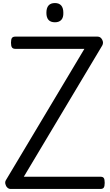

<svg xmlns="http://www.w3.org/2000/svg" viewBox="-20 -1238 720 1258"><path d="M49 0Q37 0 27.5 -9.5Q18 -19 15 -33Q12 -47 19 -58L533 -918H80Q65 -918 58.5 -927Q52 -936 52 -958Q52 -981 58.5 -989.5Q65 -998 80 -998H620Q639 -998 649.5 -978Q660 -958 650 -940L136 -80H639Q654 -80 660 -71.5Q666 -63 666 -40Q666 -18 660 -9Q654 0 639 0ZM340 -1092Q312 -1092 298 -1107.5Q284 -1123 284 -1154Q284 -1186 298 -1202Q312 -1218 340 -1218Q367 -1218 381 -1202Q395 -1186 395 -1154Q396 -1123 381.5 -1107.5Q367 -1092 340 -1092Z"/></svg>

Font: Playwrite ES
Style: Regular
Weight: 400
Designer: Veronika Burian, José Scaglione
Foundry: TypeTogether
Version: Version 1.002